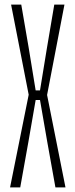

<svg xmlns="http://www.w3.org/2000/svg" viewBox="-20 -820 330 840"><path d="M24 0 105.5 -405.5 28.5 -800H73L105.5 -611L136 -424.5H155L185.5 -611L217.5 -800H262L186 -404.5L266.5 0H222.5L187 -198L155 -382.5H136L104 -198L68.5 0Z"/></svg>

Font: Big Shoulders Display Thin Light
Style: Regular
Weight: 300
Version: Version 2.002